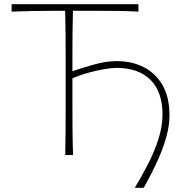

<svg xmlns="http://www.w3.org/2000/svg" viewBox="-20 -733 864 908"><path d="M617.5 155Q648 105 678.2 46.5Q708.5 -12 728.5 -73.2Q748.5 -134.5 748.5 -191Q748.5 -299.5 691.2 -355.8Q634 -412 531 -412Q510 -412 476.2 -406.5Q442.5 -401 402.2 -390.2Q362 -379.5 322.5 -362.5V-238Q322.5 -173 323 -117Q323.5 -61 325.5 0H288.5Q290 -61 290.2 -117Q290.5 -173 290.5 -238V-472Q290.5 -529.5 290 -579.8Q289.5 -630 288 -682H241Q177.5 -682 128.5 -680.8Q79.5 -679.5 35 -678V-713H634.5V-678Q591 -680.5 541.8 -681.2Q492.5 -682 428.5 -682H325Q323.5 -630 323 -579.8Q322.5 -529.5 322.5 -472V-396.5Q368.5 -412 425.2 -428Q482 -444 531 -444Q604 -444 660.5 -415Q717 -386 749.2 -329.2Q781.5 -272.5 781.5 -188Q781.5 -143 769.2 -95.5Q757 -48 737.8 -2.2Q718.5 43.5 697.8 84Q677 124.5 660 155Z"/></svg>

Font: Commissioner Flair Thin
Style: Regular
Weight: 100
Designer: Kostas Bartsokas
Foundry: Kostas Bartsokas
Version: Version 1.000; ttfautohint (v1.8.3)